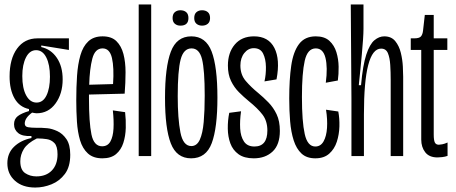

<svg xmlns="http://www.w3.org/2000/svg" viewBox="-20 -700 2044 861"><path d="M138 141Q81 141 47 110.5Q13 80 13 32Q13 -13 43 -42Q73 -71 121 -81V-90Q81 -88 62 -103Q43 -118 43 -143Q43 -166 59.5 -179Q76 -192 110 -202V-211Q67 -220 45 -259Q23 -298 23 -357Q23 -436 56.5 -482Q90 -528 148 -528H289V-476L165 -496V-489Q209 -479 235 -440.5Q261 -402 261 -344Q261 -280 229 -236Q197 -192 144 -192Q141 -192 135 -193Q129 -194 124 -195Q91 -171 91 -146Q91 -132 106 -129.5Q121 -127 141 -127H164Q172 -127 192.5 -125Q213 -123 237 -112Q261 -101 278 -76Q295 -51 295 -6Q295 48 271 80Q247 112 211 126.5Q175 141 138 141ZM144 -240Q173 -240 188.5 -272Q204 -304 204 -356Q204 -410 187.5 -442.5Q171 -475 142 -475Q113 -475 96.5 -442.5Q80 -410 80 -359Q80 -304 97.5 -272Q115 -240 144 -240ZM143 91Q187 91 212.5 64.5Q238 38 238 -8Q238 -44 224 -58.5Q210 -73 190 -76Q170 -79 153 -79H145Q103 -58 87 -32Q71 -6 71 23Q71 62 93 76.5Q115 91 143 91Z M439 10Q398 10 374 -12Q350 -34 339 -71Q328 -108 325 -154.5Q322 -201 322 -250Q322 -309 325.5 -360.5Q329 -412 340.5 -452Q352 -492 376 -514.5Q400 -537 440 -537Q480 -537 502 -515.5Q524 -494 533.5 -458Q543 -422 543 -376Q543 -330 539 -280L379 -276Q379 -268 379 -258Q379 -151 390 -97.5Q401 -44 438 -44Q463 -44 475 -65.5Q487 -87 489 -123.5Q491 -160 486 -205L541 -197Q545 -163 544 -126.5Q543 -90 533 -59Q523 -28 500.5 -9Q478 10 439 10ZM440 -483Q406 -483 394 -437Q382 -391 380 -320L487 -323Q492 -397 482 -440Q472 -483 440 -483Z M602 0V-680H658V0Z M837 10Q772 10 746 -57Q720 -124 720 -261Q720 -399 746 -468Q772 -537 838 -537Q903 -537 929 -469Q955 -401 955 -262Q955 -126 929.5 -58Q904 10 837 10ZM838 -45Q863 -45 876 -73.5Q889 -102 893.5 -153Q898 -204 898 -271Q898 -386 886 -434.5Q874 -483 839 -483Q803 -483 790 -433Q777 -383 777 -269Q777 -168 789 -106.5Q801 -45 838 -45ZM886 -585Q871 -585 861 -593.5Q851 -602 851 -619Q851 -637 861 -645.5Q871 -654 886 -654Q902 -654 912 -645.5Q922 -637 922 -619Q922 -602 912 -593.5Q902 -585 886 -585ZM789 -585Q774 -585 764 -593.5Q754 -602 754 -619Q754 -637 764 -645.5Q774 -654 789 -654Q805 -654 815 -645.5Q825 -637 825 -619Q825 -585 789 -585Z M1118 10Q1075 10 1049.5 -8.5Q1024 -27 1013 -57Q1002 -87 1001.5 -123Q1001 -159 1008 -194L1061 -201Q1055 -160 1057 -124Q1059 -88 1074 -65.5Q1089 -43 1121 -43Q1179 -43 1179 -115Q1179 -157 1157.5 -185.5Q1136 -214 1095 -247Q1073 -265 1051.5 -286.5Q1030 -308 1016 -337Q1002 -366 1002 -406Q1002 -464 1033 -500.5Q1064 -537 1119 -537Q1184 -537 1210.5 -485Q1237 -433 1220 -344L1166 -335Q1173 -365 1172.5 -400Q1172 -435 1160 -459.5Q1148 -484 1118 -484Q1093 -484 1075.5 -462Q1058 -440 1058 -406Q1058 -365 1082 -337Q1106 -309 1138 -283Q1161 -264 1183.5 -241Q1206 -218 1220.5 -187.5Q1235 -157 1235 -113Q1235 -51 1202.5 -20.5Q1170 10 1118 10Z M1394 10Q1355 10 1332 -11.5Q1309 -33 1297 -70.5Q1285 -108 1281 -156.5Q1277 -205 1277 -258Q1277 -343 1286 -405.5Q1295 -468 1321 -502.5Q1347 -537 1396 -537Q1435 -537 1457 -517Q1479 -497 1488.5 -466Q1498 -435 1498.5 -401Q1499 -367 1495 -339L1441 -329Q1450 -398 1439.5 -440.5Q1429 -483 1396 -483Q1359 -483 1346.5 -427.5Q1334 -372 1334 -265Q1334 -155 1346.5 -99Q1359 -43 1394 -43Q1418 -43 1431 -66Q1444 -89 1446.5 -126.5Q1449 -164 1442 -208L1497 -200Q1503 -169 1502 -133Q1501 -97 1490.5 -64.5Q1480 -32 1456.5 -11Q1433 10 1394 10Z M1556 0V-258L1553 -680H1610V-570Q1610 -553 1608 -522.5Q1606 -492 1602.5 -455Q1599 -418 1595.5 -382Q1592 -346 1589 -318H1599Q1607 -408 1622.5 -455Q1638 -502 1659 -519.5Q1680 -537 1703 -537Q1735 -537 1752.5 -515.5Q1770 -494 1777.5 -463Q1785 -432 1786.5 -402Q1788 -372 1788 -356V0H1732V-343Q1732 -377 1730 -409Q1728 -441 1719.5 -461.5Q1711 -482 1689 -482Q1612 -482 1612 -187V0Z M1942 6Q1905 6 1887 -17Q1869 -40 1869 -74V-476H1822V-528H1837Q1860 -528 1867.5 -536.5Q1875 -545 1877 -562L1885 -633H1925V-528H1986V-476H1925V-97Q1925 -71 1930 -61Q1935 -51 1948 -51Q1953 -51 1963.5 -53Q1974 -55 1987 -61V-1Q1976 3 1963 4.5Q1950 6 1942 6Z"/></svg>

Font: Bricolage Grotesque 48pt Condensed ExtraLight
Style: Regular
Weight: 200
Width: 3
Designer: Mathieu Triay
Foundry: Atelier Triay
Version: Version 1.000; ttfautohint (v1.8.4.7-5d5b);gftools[0.9.32]